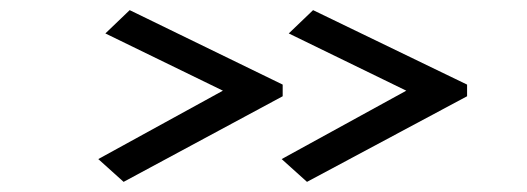

<svg xmlns="http://www.w3.org/2000/svg" viewBox="-20 -420 1040 379"><path d="M586 -61 902 -230V-253L598 -400L550 -354L782 -241L536 -106ZM224 -61 538 -230V-253L236 -400L188 -354L420 -241L174 -106Z"/></svg>

Font: Inconsolata UltraExpanded
Style: Regular
Weight: 400
Width: 9
Monospace: yes
Designer: Raph Levien, Cyreal, Brenton Simpson
Foundry: Raph Levien, Cyreal, Google
Version: Version 3.100